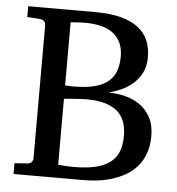

<svg xmlns="http://www.w3.org/2000/svg" viewBox="-50 -718 705 765"><g transform="rotate(5 302.5 -335.5)"><path d="M565.9 -198.2Q565.9 -157.7 554.4 -127.2Q543 -96.7 523.4 -74.7Q503.9 -52.7 478.3 -38.3Q452.6 -23.9 424.6 -15.4Q396.5 -6.8 367.4 -3.4Q338.4 0 312 0H32.2V-43L85 -46.9Q95.7 -47.9 100.8 -54.7Q106 -61.5 106 -68.8V-602.1Q106 -609.4 100.8 -616.2Q95.7 -623 85 -624L32.2 -627.9V-670.9H299.8Q359.4 -670.9 402.1 -659.9Q444.8 -648.9 472.2 -627.9Q499.5 -606.9 512.2 -577.1Q524.9 -547.4 524.9 -509.8Q524.9 -472.2 510.7 -445.8Q496.6 -419.4 475.1 -401.4Q453.6 -383.3 428.2 -372.6Q402.8 -361.8 380.9 -356Q414.6 -356 447.5 -347.9Q480.5 -339.8 506.8 -321.3Q533.2 -302.7 549.6 -272.5Q565.9 -242.2 565.9 -198.2ZM457 -189.9Q457 -258.3 416.5 -290Q376 -321.8 295.9 -321.8Q283.7 -321.8 268.8 -320.8Q253.9 -319.8 240.7 -318.8Q227.5 -317.9 217.8 -316.9Q208 -315.9 206.1 -315.9V-51.8Q218.3 -50.8 230 -50.3Q239.7 -49.3 250.2 -49.1Q260.7 -48.8 268.1 -48.8Q320.8 -48.8 356.7 -57.6Q392.6 -66.4 415 -84Q437.5 -101.6 447.3 -127.9Q457 -154.3 457 -189.9ZM417 -502.9Q417 -562 378.9 -593.5Q340.8 -625 263.2 -625Q255.4 -625 246.3 -624.5Q237.3 -624 229.2 -623.5Q221.2 -623 214.8 -622.6Q208.5 -622.1 206.1 -622.1V-369.1Q212.9 -368.7 219.7 -368.7Q225.6 -368.2 231.4 -368.2H242.2Q291 -368.2 324.5 -377.2Q357.9 -386.2 378.4 -403.3Q398.9 -420.4 408 -445.6Q417 -470.7 417 -502.9Z"/></g></svg>

Font: Charis SIL Viet
Style: Regular
Weight: 400
Foundry: SIL International
Version: Version 5.000